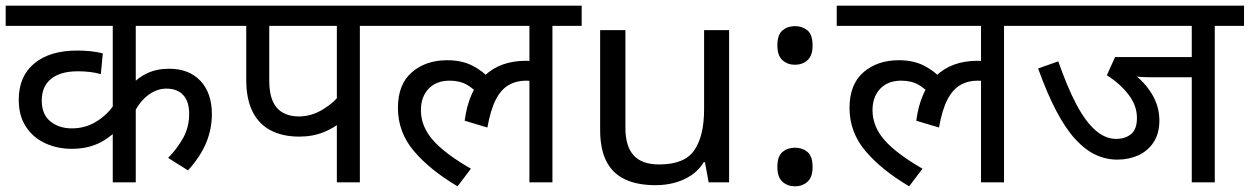

<svg xmlns="http://www.w3.org/2000/svg" viewBox="-20 -642 4400 676"><path d="M783 -551H458V-333L444 -343Q464 -368 498 -384Q532 -400 575 -400Q646 -400 686 -357Q726 -314 726 -240Q726 -188 706 -139.5Q686 -91 642 -42L572 -86Q605 -120 625.5 -157.5Q646 -195 646 -241Q646 -285 625 -307.5Q604 -330 566 -330Q533 -330 503.5 -308.5Q474 -287 455 -250L458 -287V0H377V-210L391 -183Q372 -164 348.5 -149Q325 -134 296 -126Q267 -118 233 -118Q182 -118 139.5 -137.5Q97 -157 71.5 -195.5Q46 -234 46 -291Q46 -373 100.5 -418.5Q155 -464 252 -464Q278 -464 300.5 -461.5Q323 -459 342 -454L335 -381Q318 -386 297.5 -388.5Q277 -391 254 -391Q193 -391 160 -364.5Q127 -338 127 -288Q127 -239 157.5 -214.5Q188 -190 233 -190Q281 -190 320 -214.5Q359 -239 381 -273L377 -224V-551H0V-622H783Z M1247 -551V0H1166V-244L1185 -217Q1160 -193 1120.5 -177Q1081 -161 1034 -161Q975 -161 933 -183Q891 -205 869 -249.5Q847 -294 847 -360V-551H768V-622H1351V-551ZM1166 -551H928V-357Q928 -314 940 -286.5Q952 -259 975.5 -245.5Q999 -232 1032 -232Q1076 -232 1116.5 -256.5Q1157 -281 1182 -315L1166 -263Z M1336 -551V-622H2028V-551H1925V0H1844V-379L1888 -347Q1872 -354 1858 -356Q1844 -358 1832 -358Q1798 -358 1771 -342.5Q1744 -327 1725.5 -291Q1707 -255 1696 -193L1616 -217Q1630 -322 1685.5 -375Q1741 -428 1832 -428Q1852 -428 1869 -425Q1886 -422 1898 -418L1901 -396L1844 -415V-551ZM1668 -304Q1651 -328 1625 -343Q1599 -358 1563 -358Q1516 -358 1489 -329.5Q1462 -301 1462 -254Q1462 -197 1504 -149Q1546 -101 1638 -48L1591 14Q1493 -44 1437 -110.5Q1381 -177 1381 -262Q1381 -345 1430 -387.5Q1479 -430 1555 -430Q1605 -430 1642 -411.5Q1679 -393 1706 -363Z M2547 -536V0H2475L2462 -71H2458Q2441 -43 2414 -25Q2387 -7 2355 1.5Q2323 10 2288 10Q2224 10 2180.5 -10.5Q2137 -31 2115 -74Q2093 -117 2093 -185V-536H2182V-191Q2182 -127 2211 -95Q2240 -63 2301 -63Q2390 -63 2424.5 -113Q2459 -163 2459 -257V-536Z M2779 -414Q2753 -414 2735 -430Q2717 -446 2717 -482Q2717 -520 2735 -535Q2753 -550 2779 -550Q2805 -550 2823 -535Q2841 -520 2841 -482Q2841 -446 2823 -430Q2805 -414 2779 -414ZM2779 14Q2753 14 2735 -2Q2717 -18 2717 -54Q2717 -92 2735 -107Q2753 -122 2779 -122Q2805 -122 2823 -107Q2841 -92 2841 -54Q2841 -18 2823 -2Q2805 14 2779 14Z M2926 -551V-622H3618V-551H3515V0H3434V-379L3478 -347Q3462 -354 3448 -356Q3434 -358 3422 -358Q3388 -358 3361 -342.5Q3334 -327 3315.5 -291Q3297 -255 3286 -193L3206 -217Q3220 -322 3275.5 -375Q3331 -428 3422 -428Q3442 -428 3459 -425Q3476 -422 3488 -418L3491 -396L3434 -415V-551ZM3258 -304Q3241 -328 3215 -343Q3189 -358 3153 -358Q3106 -358 3079 -329.5Q3052 -301 3052 -254Q3052 -197 3094 -149Q3136 -101 3228 -48L3181 14Q3083 -44 3027 -110.5Q2971 -177 2971 -262Q2971 -345 3020 -387.5Q3069 -430 3145 -430Q3195 -430 3232 -411.5Q3269 -393 3296 -363Z M4257 -551V0H4176V-370H4039Q4013 -370 3997.5 -371Q3982 -372 3973 -375L3966 -385Q4008 -356 4035 -312Q4062 -268 4062 -218Q4062 -172 4041.5 -141Q4021 -110 3987.5 -95Q3954 -80 3914 -80Q3874 -80 3837.5 -97Q3801 -114 3766.5 -151.5Q3732 -189 3699.5 -250.5Q3667 -312 3635 -401L3706 -426Q3737 -337 3769 -276Q3801 -215 3836 -184Q3871 -153 3910 -153Q3942 -153 3962.5 -170Q3983 -187 3983 -227Q3983 -271 3952.5 -310Q3922 -349 3877 -377L3906 -441H4176V-551H3604V-622H4360V-551Z"/></svg>

Font: hexhindi15
Style: Regular
Weight: 400
Designer: Jelle Bosma - Monotype Design Team
Foundry: Monotype Imaging Inc.
Version: Version 2.006